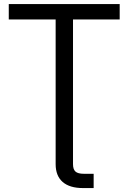

<svg xmlns="http://www.w3.org/2000/svg" viewBox="-20 -748 650 972"><path d="M24.4 -727.5H585.9V-649.4H349.6V0H261.7V-649.4H24.4ZM400.4 204.1Q332.5 204.1 297.1 173.1Q261.7 142.1 261.7 83V-74.2H349.6V83Q349.6 109.4 362.1 120.6Q374.5 131.8 405.3 131.8H454.1V204.1Z"/></svg>

Font: Intratopia Thin
Style: Regular
Weight: 100
Designer: Rasmus Andersson
Foundry: rsms
Version: Version 3.000;Glyphs 3.2.3 (3260)